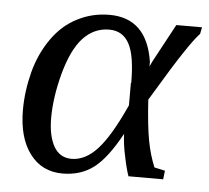

<svg xmlns="http://www.w3.org/2000/svg" viewBox="-42 -515 625 573"><g transform="rotate(5 271.0 -229.0)"><path d="M469 -22 466 4H362Q354 -19 347 -54Q339 -90 338 -121Q297 -46 259 -17Q220 13 165 13Q103 13 67 -35Q31 -83 31 -166Q31 -222 46 -280Q61 -337 93 -382Q124 -426 168 -448Q212 -471 264 -471Q376 -471 396 -342V-328L403 -343L465 -458H542L538 -438Q521 -420 492 -376Q470 -344 401 -229Q406 -151 414 -108Q422 -65 437 -29ZM345 -275 346 -274Q346 -356 327 -391Q308 -427 267 -427Q221 -427 188 -391Q156 -356 136 -282Q117 -210 117 -149Q117 -96 135 -64Q153 -33 188 -33Q229 -33 265 -72Q302 -112 345 -207V-247Z"/></g></svg>

Font: Libra Serif Modern
Style: Italic
Weight: 400
Italic angle: -12°
Designer: Stefan Peev, Context Ltd
Foundry: Stefan Peev, Context Ltd
Version: Version 1.000